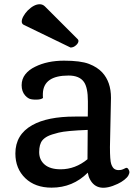

<svg xmlns="http://www.w3.org/2000/svg" viewBox="-20 -884 649 914"><path d="M53.2 0ZM397.9 -62Q326.7 9.3 225.6 9.3Q147.5 9.3 100.6 -35.6Q53.2 -81.1 53.2 -153.3Q53.2 -243.2 133.3 -288.1Q205.6 -329.1 336.9 -329.1H397.9Q398.4 -347.7 398.4 -365.2V-401.9Q398.4 -467.3 379.4 -494.1Q357.9 -524.4 306.2 -524.4Q187.5 -524.4 184.1 -439.5Q183.6 -426.3 184.6 -417.5Q174.8 -409.7 151.6 -409.7Q128.4 -409.7 117.9 -415Q107.4 -420.4 99.6 -429.7Q83 -448.7 83 -478.3Q83 -507.8 100.3 -530Q117.7 -552.2 147.5 -566.4Q205.6 -595.2 284.7 -595.2Q363.8 -595.2 403.6 -579.8Q443.4 -564.5 466.8 -539.1Q508.3 -494.1 508.3 -418.5L503.4 -184.1Q503.4 -120.1 509.5 -103Q515.6 -85.9 524.2 -80.1Q532.7 -74.2 545.2 -74.2Q557.6 -74.2 565.4 -78.1L579.1 -84.5Q585.9 -86.9 591.1 -78.9Q596.2 -70.8 596.2 -64.7Q596.2 -58.6 591.1 -48.8Q585.9 -39.1 572 -28.1Q558.1 -17.1 540.5 -8.8Q443.4 37.1 408.2 -30.3Q400.9 -43.5 397.9 -62ZM396.5 -126Q396.5 -196.3 397.5 -265.6Q295.9 -261.7 259.5 -252.7Q223.1 -243.7 207 -235.4Q190.9 -227.1 181.6 -215.8Q166.5 -197.3 166.5 -159.9Q166.5 -122.6 192.9 -100.3Q219.2 -78.1 268.6 -78.1Q338.4 -78.1 396.5 -126ZM93.3 -765.6Q83.5 -770.5 83.5 -781.5Q83.5 -792.5 91.6 -806.9Q99.6 -821.3 111.8 -834Q142.1 -863.8 168.9 -863.8Q183.6 -863.8 194.3 -853L350.1 -697.3Q353.5 -693.8 353.5 -689Q353.5 -684.1 350.6 -679Q347.7 -673.8 342.3 -668.9Q330.1 -657.7 315.9 -657.7Z"/></svg>

Font: Quando
Style: Regular
Weight: 400
Version: Version 1.002